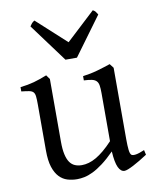

<svg xmlns="http://www.w3.org/2000/svg" viewBox="-83 -784 696 862"><g transform="rotate(-10 265.0 -352.5)"><path d="M522 -40Q503.9 -28.3 487.3 -18.3Q470.7 -8.3 456.5 -1Q442.4 6.3 431.6 10.5Q420.9 14.6 415 14.6Q397.9 14.6 387.2 -8.1Q376.5 -30.8 373.5 -81.1Q343.3 -50.8 318.1 -32Q293 -13.2 271.7 -2.9Q250.5 7.3 232.7 11Q214.8 14.6 199.2 14.6Q176.3 14.6 155.3 8.3Q134.3 2 118.2 -14.9Q102.1 -31.7 92.5 -61Q83 -90.3 83 -136.2V-347.2Q83 -370.6 81.5 -383.5Q80.1 -396.5 74 -403.1Q67.9 -409.7 55.2 -412.1Q42.5 -414.6 20 -417V-436.5Q37.6 -438.5 53 -441.4Q68.4 -444.3 82.8 -448.2Q97.2 -452.1 111.8 -457.3Q126.5 -462.4 142.6 -468.8L156.2 -449.7V-163.1Q156.2 -128.9 161.4 -106Q166.5 -83 176 -69.3Q185.5 -55.7 199.5 -49.8Q213.4 -43.9 231 -43.9Q246.6 -43.9 262.9 -48.6Q279.3 -53.2 296.6 -63.2Q314 -73.2 333 -89.1Q352.1 -105 373.5 -127.9V-347.2Q373.5 -369.1 371.3 -382.3Q369.1 -395.5 361.8 -402.8Q354.5 -410.2 341.1 -413.1Q327.6 -416 305.2 -417V-436.5Q340.3 -440.9 372.6 -450.2Q404.8 -459.5 432.1 -468.8L446.8 -449.7V-124Q446.8 -93.8 449 -74.7Q451.2 -55.7 458 -50.8Q463.9 -46.9 478 -49.1Q492.2 -51.3 517.1 -62ZM292.5 -522.9H240.2L111.3 -697.3Q114.7 -702.1 117.2 -705.6Q119.6 -709 121.8 -711.4Q124 -713.9 126.7 -715.8Q129.4 -717.8 133.3 -720.2L267.6 -597.7L399.4 -720.2Q407.7 -715.8 411.1 -711.4Q414.6 -707 420.4 -697.3Z"/></g></svg>

Font: Gentium Kaktovik
Style: Regular
Weight: 400
Designer: J. Victor Gaultney and Annie Olsen
Foundry: SIL International
Version: Version 1.102; 2013; Maintenance release